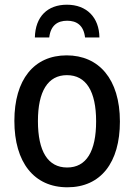

<svg xmlns="http://www.w3.org/2000/svg" viewBox="-20 -785 570 815"><path d="M264 -765C182 -765 130 -715 128 -626H189C195 -677 224 -697 265 -697C305 -697 335 -678 341 -626H402C401 -711 348 -765 264 -765ZM266 10C408 10 489 -95 489 -269C489 -450 399 -550 263 -550C124 -550 41 -447 41 -272C41 -95 125 10 266 10ZM265 -74C183 -74 141 -143 141 -271C141 -397 183 -466 264 -466C346 -466 388 -397 388 -270C388 -143 347 -74 265 -74Z"/></svg>

Font: Noto Sans Mono Condensed Medium
Style: Regular
Weight: 500
Width: 3
Designer: Monotype Design Team
Foundry: Monotype Imaging Inc.
Version: Version 2.014